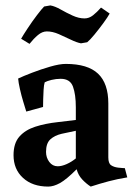

<svg xmlns="http://www.w3.org/2000/svg" viewBox="-20 -673 499 709"><path d="M193 -59Q208 -59 226 -67Q244 -75 260 -88V-190L208 -179Q182 -173 166 -158.5Q150 -144 150 -112Q150 -91 162 -75Q174 -59 193 -59ZM380 -291V-92Q380 -70 390 -63Q400 -56 416 -54Q424 -53 432.5 -52.5Q441 -52 441 -52L450 -18Q413 -12 381 -3.5Q349 5 315 16Q298 5 283.5 -10.5Q269 -26 263 -48Q225 -10 201.5 3Q178 16 158 16Q100 16 65 -16Q30 -48 30 -100Q30 -144 51.5 -168.5Q73 -193 110 -205Q147 -217 193 -222L260 -230V-277Q260 -324 249.5 -353Q239 -382 204 -382Q187 -382 170.5 -378Q154 -374 145 -369Q142 -359 141 -341.5Q140 -324 139.5 -306.5Q139 -289 139 -278L77 -261Q73 -274 66 -297Q59 -320 53.5 -344.5Q48 -369 47 -383Q66 -392 98.5 -404.5Q131 -417 165.5 -427Q200 -437 223 -437Q304 -437 342 -401Q380 -365 380 -291ZM153 -557Q136 -557 120 -543.5Q104 -530 89 -511L58 -530Q66 -544 82.5 -569Q99 -594 116.5 -617Q134 -640 143 -649L166 -653Q183 -650 204 -638Q225 -626 248 -615.5Q271 -605 292 -605Q309 -605 323.5 -616.5Q338 -628 353 -645L385 -623Q378 -610 361.5 -587.5Q345 -565 328.5 -545Q312 -525 302 -517L279 -513Q263 -516 241.5 -526.5Q220 -537 197 -547Q174 -557 153 -557Z"/></svg>

Font: Buenard
Style: Regular
Weight: 400
Version: Version 2.000